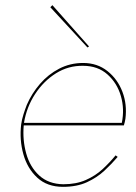

<svg xmlns="http://www.w3.org/2000/svg" viewBox="-20 -714 527 744"><path d="M73 -238Q83 -299 116 -349.5Q149 -400 197 -430Q245 -460 302 -459Q359 -459 396.5 -425.5Q434 -392 448.5 -341.5Q463 -291 452 -238ZM72 -228H460Q462 -234 463.5 -241Q465 -248 466 -254Q473 -309 454.5 -358Q436 -407 396.5 -438.5Q357 -470 302 -470Q252 -470 209.5 -448Q167 -426 135 -389Q103 -352 84 -308Q77 -290 71 -271Q65 -252 62 -232Q55 -172 70.5 -116.5Q86 -61 124.5 -25.5Q163 10 224 10Q278 10 317 -8Q356 -26 384.5 -52.5Q413 -79 436 -106L428 -112Q406 -85 378 -59Q350 -33 312.5 -16.5Q275 0 225 0Q168 -1 132 -34Q96 -67 81.5 -119.5Q67 -172 72 -228ZM175 -686 319 -530 325 -534 183 -694Z"/></svg>

Font: Jost* 200 Hairline Italic
Style: Italic
Weight: 100
Italic angle: -10°
Version: Version 3.200; ttfautohint (v0.97) -l 8 -r 50 -G 200 -x 14 -